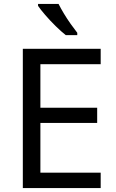

<svg xmlns="http://www.w3.org/2000/svg" viewBox="-20 -964 596 984"><path d="M496 0H97V-714H496V-635H187V-412H478V-334H187V-79H496ZM280 -944Q291 -922 307.5 -894.5Q324 -867 342.5 -841Q361 -815 376 -796V-784H317Q294 -802 265 -830.5Q236 -859 211.5 -887.5Q187 -916 175 -934V-944Z"/></svg>

Font: Noto Sans Indic Siyaq Numbers
Style: Regular
Weight: 400
Designer: Monotype Design Team
Foundry: Monotype Imaging Inc.
Version: Version 2.002; ttfautohint (v1.8.4.7-5d5b)